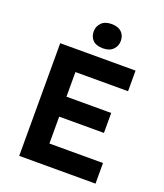

<svg xmlns="http://www.w3.org/2000/svg" viewBox="-162 -1014 956 1121"><g transform="rotate(20 316.0 -454.0)"><path d="M92 0V-700H560V-572H233V-419H511V-295H233V-128H566V0ZM336 -757Q294 -757 273 -777.5Q252 -798 252 -833Q252 -863 273.5 -885.5Q295 -908 336 -908Q377 -908 398.5 -887.5Q420 -867 420 -833Q420 -802 398.5 -779.5Q377 -757 336 -757Z"/></g></svg>

Font: Lexend SemiBold
Style: Regular
Weight: 600
Designer: Bonnie Shaver-Troup, Thomas Jockin
Foundry: Lexend
Version: Version 1.005; ttfautohint (v1.8.3)